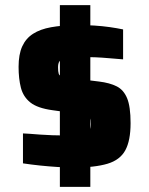

<svg xmlns="http://www.w3.org/2000/svg" viewBox="-20 -716 578 744"><path d="M262 -66Q234 -67 202 -69Q170 -71 136 -74.5Q102 -78 69 -83V-199Q78 -199 95.5 -197.5Q113 -196 135 -194.5Q157 -193 182 -192Q207 -191 231 -191Q280 -191 301 -194.5Q322 -198 327 -208Q332 -218 332 -235Q332 -252 329.5 -259.5Q327 -267 316.5 -270Q306 -273 284 -275L183 -289Q125 -297 97.5 -319Q70 -341 61 -376Q52 -411 52 -457Q52 -505 66 -536Q80 -567 108 -585Q136 -603 178 -610.5Q220 -618 275 -619Q313 -619 345 -617Q377 -615 405 -611Q433 -607 457 -602V-486Q430 -488 402 -490.5Q374 -493 349 -494Q324 -495 306 -495Q275 -495 255.5 -493.5Q236 -492 225 -488.5Q214 -485 209.5 -477Q205 -469 205 -455Q205 -439 207.5 -430.5Q210 -422 220 -419.5Q230 -417 251 -414L364 -400Q405 -395 432 -381.5Q459 -368 472.5 -335.5Q486 -303 486 -239Q486 -171 465.5 -133.5Q445 -96 396.5 -81.5Q348 -67 262 -66ZM212 8V-696H330V8Z"/></svg>

Font: Saira Thin
Style: Bold
Weight: 700
Version: Version 1.101